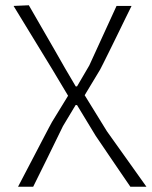

<svg xmlns="http://www.w3.org/2000/svg" viewBox="-20 -517 576 729"><path d="M48.5 192Q58.5 173 74 143.2Q89.5 113.5 106.8 80.5Q124 47.5 139.5 17.8Q155 -12 165.5 -31.8Q176 -51.5 177.5 -54L238.5 -153.5L179 -253Q143 -312.5 105.2 -373.8Q67.5 -435 31.5 -494.5L89.5 -497Q109.5 -462.5 135.5 -417.2Q161.5 -372 186.5 -328.8Q211.5 -285.5 227.5 -257L267.5 -189H272.5L319 -268.5Q350.5 -338 377 -395.2Q403.5 -452.5 422.5 -494.5H479.5Q469.5 -474.5 455 -444.8Q440.5 -415 424.8 -382.8Q409 -350.5 394.8 -321.8Q380.5 -293 371 -274Q361.5 -255 360 -252.5L301.5 -155.5L386 -18.5Q419.5 28.5 444.5 63.5Q469.5 98.5 491 128.8Q512.5 159 536 192H475Q458.5 168 437 136.5Q415.5 105 395 74.8Q374.5 44.5 360.2 23.5Q346 2.5 343.5 -1L272.5 -118H267L219 -38Q187.5 27 157.8 87.2Q128 147.5 106 192Z"/></svg>

Font: Commissioner Loud ExtraLight
Style: Regular
Weight: 200
Designer: Kostas Bartsokas
Foundry: Kostas Bartsokas
Version: Version 1.000; ttfautohint (v1.8.3)